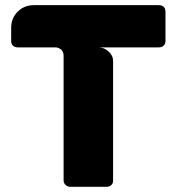

<svg xmlns="http://www.w3.org/2000/svg" viewBox="-20 -720 675 737"><path d="M109.9 -700.2H588.9Q615.2 -700.2 615.2 -673.8V-563Q615.2 -550.8 607.9 -544.9Q601.1 -538.1 588.9 -538.1H357.9Q379.4 -538.1 396.7 -522.5Q414.1 -506.8 414.1 -485.8V-27.8Q414.1 -15.1 407.2 -9.8Q400.4 -2.9 388.2 -2.9H250Q239.3 -2.9 231.7 -10Q224.1 -17.1 224.1 -27.8V-506.8Q224.1 -520.5 214.8 -529.8Q203.1 -538.1 193.8 -538.1H48.8Q36.6 -538.1 29.8 -544.9Q22.9 -550.3 22.9 -563V-613.8Q22.9 -650.4 48.1 -675.3Q73.2 -700.2 109.9 -700.2Z"/></svg>

Font: Cunia
Style: Bold
Weight: 700
Designer: Alejo Bergmann, Denis Ignatov
Foundry: Hubert & Fischer
Version: Version 1.00 February 21, 2019, initial release